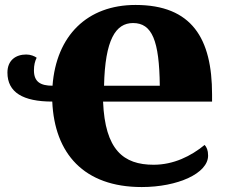

<svg xmlns="http://www.w3.org/2000/svg" viewBox="-20 -745 931 775"><path d="M552 10C697 10 820 -45 820 -117C820 -139 814 -151 806 -160C751 -115 681 -80 600 -80C478 -80 404 -140 396 -335H836V-364C836 -589 755 -725 527 -725C332 -725 207 -601 192 -399C143 -399 117 -415 117 -461C117 -482 121 -498 128 -512C120 -518 104 -525 86 -525C44 -525 10 -502 10 -452C10 -372 73 -335 191 -335C200 -126 318 10 552 10ZM400 -399C404 -585 447 -652 517 -652C594 -652 623 -581 625 -399Z"/></svg>

Font: UArctic Serif Black
Style: Regular
Weight: 900
Designer: Customization by Puisto advertising & original work Monotype Design Team
Foundry: Monotype Imaging Inc.
Version: Version 2.004